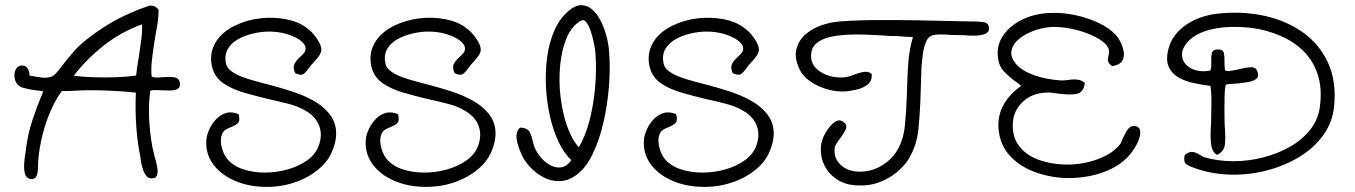

<svg xmlns="http://www.w3.org/2000/svg" viewBox="-20 -667 5235 742"><path d="M95 24Q80 20 76 3Q72 -14 73.5 -34.5Q75 -55 77 -68Q78 -72 78 -73Q86 -146 105.5 -203.5Q125 -261 147 -314Q140 -316 133 -316.5Q126 -317 118 -318Q93 -321 68.5 -328Q44 -335 37 -362Q33 -384 41 -399Q49 -414 65 -414Q79 -414 86.5 -403Q94 -392 94 -375Q98 -374 106 -373Q125 -369 145 -367Q165 -365 182 -372Q193 -377 215 -406.5Q237 -436 265 -468Q303 -511 379 -560.5Q455 -610 554 -644Q562 -647 573 -644Q584 -641 593 -629Q593 -604 589 -577.5Q585 -551 580 -525Q579 -521 578.5 -516Q578 -511 577 -507Q572 -475 567.5 -438Q563 -401 566 -372Q571 -368 581.5 -367.5Q592 -367 614 -369Q646 -371 659 -367Q672 -363 675 -348Q678 -331 668 -324.5Q658 -318 641.5 -317.5Q625 -317 609 -318H608H606Q593 -319 581 -319Q569 -319 561 -317Q554 -271 556 -215.5Q558 -160 569 -98Q571 -90 573 -81Q575 -72 577 -64Q588 -27 589 -8.5Q590 10 581 19L580 20Q560 26 549.5 16.5Q539 7 533.5 -9.5Q528 -26 525 -41Q525 -42 525 -43Q524 -47 523.5 -51Q523 -55 523 -59Q512 -108 507 -174Q502 -240 505 -309Q479 -312 441 -314.5Q403 -317 361.5 -318Q320 -319 281 -317Q265 -316 249 -315.5Q233 -315 219 -315Q197 -286 177.5 -242.5Q158 -199 145 -148.5Q132 -98 128 -49Q127 -43 127 -29Q127 -17 125.5 -3Q124 11 117.5 19Q111 27 95 24ZM265 -374Q300 -370 343 -368.5Q386 -367 429 -368.5Q472 -370 506 -375Q508 -392 510.5 -410.5Q513 -429 517 -451Q522 -483 526 -514Q530 -545 529 -573Q446 -543 379 -489.5Q312 -436 265 -374Z M1042 54Q963 60 901 37Q839 14 805.5 -30Q772 -74 778 -131Q780 -148 789.5 -168.5Q799 -189 815 -206Q831 -223 853 -230Q875 -237 902 -226Q908 -204 901.5 -194Q895 -184 864 -172Q847 -165 842 -156Q830 -137 835 -107Q840 -77 857 -54Q880 -26 919 -13Q958 0 1003 0Q1048 0 1091 -12Q1134 -24 1166.5 -47Q1199 -70 1211 -102Q1227 -143 1214 -179.5Q1201 -216 1161 -239Q1133 -256 1094 -266Q1055 -276 1014 -285Q968 -296 923 -309Q878 -322 845 -344Q812 -366 801 -403Q787 -454 810 -497.5Q833 -541 888 -568Q933 -590 984.5 -596Q1036 -602 1084 -593Q1132 -584 1164 -560Q1187 -544 1204.5 -518Q1222 -492 1222 -475Q1221 -462 1212.5 -450.5Q1204 -439 1195 -429Q1183 -417 1174 -404Q1157 -380 1147 -378.5Q1137 -377 1121 -384Q1112 -402 1116.5 -416Q1121 -430 1141 -448Q1150 -456 1155.5 -463Q1161 -470 1161 -479Q1161 -496 1140.5 -511Q1120 -526 1088 -535.5Q1056 -545 1020 -545Q990 -545 958 -537.5Q926 -530 900 -515.5Q874 -501 860.5 -478Q847 -455 853 -423Q856 -405 874.5 -391.5Q893 -378 919.5 -368.5Q946 -359 974.5 -351.5Q1003 -344 1026 -338Q1064 -328 1107.5 -314Q1151 -300 1189.5 -279Q1228 -258 1253 -227Q1302 -164 1259 -72Q1243 -39 1209.5 -11.5Q1176 16 1132.5 33Q1089 50 1042 54Z M1658 54Q1579 60 1517 37Q1455 14 1421.5 -30Q1388 -74 1394 -131Q1396 -148 1405.5 -168.5Q1415 -189 1431 -206Q1447 -223 1469 -230Q1491 -237 1518 -226Q1524 -204 1517.5 -194Q1511 -184 1480 -172Q1463 -165 1458 -156Q1446 -137 1451 -107Q1456 -77 1473 -54Q1496 -26 1535 -13Q1574 0 1619 0Q1664 0 1707 -12Q1750 -24 1782.5 -47Q1815 -70 1827 -102Q1843 -143 1830 -179.5Q1817 -216 1777 -239Q1749 -256 1710 -266Q1671 -276 1630 -285Q1584 -296 1539 -309Q1494 -322 1461 -344Q1428 -366 1417 -403Q1403 -454 1426 -497.5Q1449 -541 1504 -568Q1549 -590 1600.5 -596Q1652 -602 1700 -593Q1748 -584 1780 -560Q1803 -544 1820.5 -518Q1838 -492 1838 -475Q1837 -462 1828.5 -450.5Q1820 -439 1811 -429Q1799 -417 1790 -404Q1773 -380 1763 -378.5Q1753 -377 1737 -384Q1728 -402 1732.5 -416Q1737 -430 1757 -448Q1766 -456 1771.5 -463Q1777 -470 1777 -479Q1777 -496 1756.5 -511Q1736 -526 1704 -535.5Q1672 -545 1636 -545Q1606 -545 1574 -537.5Q1542 -530 1516 -515.5Q1490 -501 1476.5 -478Q1463 -455 1469 -423Q1472 -405 1490.5 -391.5Q1509 -378 1535.5 -368.5Q1562 -359 1590.5 -351.5Q1619 -344 1642 -338Q1680 -328 1723.5 -314Q1767 -300 1805.5 -279Q1844 -258 1869 -227Q1918 -164 1875 -72Q1859 -39 1825.5 -11.5Q1792 16 1748.5 33Q1705 50 1658 54Z M2209 8Q2177 32 2143.5 33Q2110 34 2080 18Q2050 2 2027 -23Q2004 -48 1993 -76Q1978 -111 1976 -134.5Q1974 -158 1988 -172L1990 -174Q2013 -173 2022.5 -163Q2032 -153 2039 -121Q2041 -114 2042.5 -108Q2044 -102 2046 -97Q2055 -76 2071.5 -57Q2088 -38 2108.5 -27.5Q2129 -17 2150 -20.5Q2171 -24 2188 -48Q2160 -74 2139 -118Q2118 -162 2105.5 -217Q2093 -272 2090 -331Q2087 -390 2094.5 -446Q2102 -502 2122 -548Q2142 -594 2174 -622Q2202 -647 2226 -647Q2250 -647 2269 -630Q2288 -613 2302 -585.5Q2316 -558 2324 -526.5Q2332 -495 2334 -467Q2339 -401 2333 -329Q2327 -257 2311 -189.5Q2295 -122 2269.5 -70Q2244 -18 2209 8ZM2217 -98Q2242 -140 2257.5 -198.5Q2273 -257 2279.5 -325.5Q2286 -394 2281 -463Q2280 -476 2275.5 -499Q2271 -522 2263.5 -545Q2256 -568 2246 -581Q2236 -594 2223 -586Q2188 -565 2169 -518.5Q2150 -472 2144.5 -412Q2139 -352 2146.5 -291Q2154 -230 2172 -178.5Q2190 -127 2217 -98Z M2733 54Q2654 60 2592 37Q2530 14 2496.5 -30Q2463 -74 2469 -131Q2471 -148 2480.5 -168.5Q2490 -189 2506 -206Q2522 -223 2544 -230Q2566 -237 2593 -226Q2599 -204 2592.5 -194Q2586 -184 2555 -172Q2538 -165 2533 -156Q2521 -137 2526 -107Q2531 -77 2548 -54Q2571 -26 2610 -13Q2649 0 2694 0Q2739 0 2782 -12Q2825 -24 2857.5 -47Q2890 -70 2902 -102Q2918 -143 2905 -179.5Q2892 -216 2852 -239Q2824 -256 2785 -266Q2746 -276 2705 -285Q2659 -296 2614 -309Q2569 -322 2536 -344Q2503 -366 2492 -403Q2478 -454 2501 -497.5Q2524 -541 2579 -568Q2624 -590 2675.5 -596Q2727 -602 2775 -593Q2823 -584 2855 -560Q2878 -544 2895.5 -518Q2913 -492 2913 -475Q2912 -462 2903.5 -450.5Q2895 -439 2886 -429Q2874 -417 2865 -404Q2848 -380 2838 -378.5Q2828 -377 2812 -384Q2803 -402 2807.5 -416Q2812 -430 2832 -448Q2841 -456 2846.5 -463Q2852 -470 2852 -479Q2852 -496 2831.5 -511Q2811 -526 2779 -535.5Q2747 -545 2711 -545Q2681 -545 2649 -537.5Q2617 -530 2591 -515.5Q2565 -501 2551.5 -478Q2538 -455 2544 -423Q2547 -405 2565.5 -391.5Q2584 -378 2610.5 -368.5Q2637 -359 2665.5 -351.5Q2694 -344 2717 -338Q2755 -328 2798.5 -314Q2842 -300 2880.5 -279Q2919 -258 2944 -227Q2993 -164 2950 -72Q2934 -39 2900.5 -11.5Q2867 16 2823.5 33Q2780 50 2733 54Z M3284 49Q3244 46 3214 26Q3184 6 3168 -24Q3152 -54 3152 -89Q3152 -124 3172 -157Q3173 -158 3174 -160Q3179 -168 3190 -181Q3201 -194 3215 -200Q3229 -206 3244 -192Q3254 -183 3249.5 -170Q3245 -157 3226 -131Q3207 -106 3206 -97Q3200 -52 3234.5 -25Q3269 2 3325 -5Q3359 -9 3391.5 -29.5Q3424 -50 3443 -79Q3471 -122 3477 -181.5Q3483 -241 3485 -308Q3486 -361 3489.5 -416.5Q3493 -472 3508 -524Q3498 -524 3488.5 -524.5Q3479 -525 3468 -526Q3458 -527 3448 -527.5Q3438 -528 3427 -528Q3425 -528 3421 -528Q3368 -532 3312.5 -533.5Q3257 -535 3210.5 -528.5Q3164 -522 3137.5 -501.5Q3111 -481 3115 -441Q3119 -408 3155.5 -386.5Q3192 -365 3241 -368Q3253 -369 3264 -372.5Q3275 -376 3285 -380Q3310 -389 3324 -389.5Q3338 -390 3348 -382L3349 -379Q3350 -353 3332 -339.5Q3314 -326 3291 -321Q3268 -316 3253 -314Q3216 -311 3178.5 -321.5Q3141 -332 3112 -352Q3083 -372 3071 -397Q3050 -440 3057 -473.5Q3064 -507 3089.5 -531Q3115 -555 3151 -568Q3187 -581 3224 -584Q3288 -589 3366.5 -589.5Q3445 -590 3527.5 -588.5Q3610 -587 3687 -585Q3700 -585 3713 -584.5Q3726 -584 3739 -584Q3741 -584 3746 -584Q3764 -584 3782.5 -581Q3801 -578 3802 -559Q3806 -524 3716 -530Q3713 -531 3701 -531Q3689 -531 3675.5 -531.5Q3662 -532 3654 -532Q3633 -534 3615 -534Q3597 -534 3586 -531Q3568 -527 3559 -506Q3550 -485 3546.5 -458Q3543 -431 3541 -407Q3540 -391 3540 -375Q3540 -359 3539 -343Q3539 -335 3538.5 -327Q3538 -319 3538 -311Q3536 -237 3529.5 -170Q3523 -103 3490 -50Q3474 -25 3444.5 -0.5Q3415 24 3375 38.5Q3335 53 3284 49Z M4095 21Q4033 18 3976 -3.5Q3919 -25 3881.5 -66.5Q3844 -108 3839 -169Q3831 -266 3926 -335Q3925 -336 3924 -337Q3923 -338 3922 -339Q3918 -342 3914 -345.5Q3910 -349 3903 -353Q3880 -370 3859.5 -391.5Q3839 -413 3836 -450Q3832 -494 3857.5 -531Q3883 -568 3931 -591.5Q3979 -615 4040 -617Q4087 -619 4135.5 -608.5Q4184 -598 4225.5 -578.5Q4267 -559 4291 -533Q4301 -523 4310 -505Q4319 -487 4322.5 -467Q4326 -447 4317 -432Q4308 -417 4282 -412H4277Q4265 -421 4262.5 -429.5Q4260 -438 4264 -451Q4267 -466 4266 -472Q4262 -492 4239 -508.5Q4216 -525 4183.5 -537.5Q4151 -550 4116.5 -556.5Q4082 -563 4055 -563Q4021 -563 3985 -551.5Q3949 -540 3922.5 -520Q3896 -500 3889.5 -473.5Q3883 -447 3908 -418Q3930 -393 3976 -376.5Q4022 -360 4081 -356Q4088 -356 4095 -356.5Q4102 -357 4109 -358Q4151 -365 4171 -348L4172 -344Q4168 -313 4145 -305.5Q4122 -298 4064 -306Q4063 -306 4062 -306Q4051 -308 4041.5 -309Q4032 -310 4024 -309Q3969 -308 3932.5 -273.5Q3896 -239 3894 -189Q3892 -135 3920.5 -100Q3949 -65 3996.5 -48.5Q4044 -32 4098 -31Q4163 -30 4221.5 -51.5Q4280 -73 4309 -110Q4310 -111 4312 -115Q4314 -119 4318 -130Q4331 -158 4340 -169Q4349 -180 4359 -180Q4382 -181 4386 -162.5Q4390 -144 4374 -111Q4357 -79 4335 -57Q4296 -18 4232.5 2.5Q4169 23 4095 21Z M4610 -13Q4576 -24 4564.5 -32.5Q4553 -41 4558 -66L4559 -68Q4573 -80 4586 -80Q4599 -80 4618 -68Q4622 -65 4626.5 -63Q4631 -61 4635 -59Q4688 -44 4746.5 -44Q4805 -44 4861.5 -58.5Q4918 -73 4965.5 -100Q5013 -127 5044 -166.5Q5075 -206 5081 -256Q5090 -327 5072 -380.5Q5054 -434 5016.5 -470.5Q4979 -507 4927.5 -529Q4876 -551 4818 -559Q4731 -569 4665.5 -554.5Q4600 -540 4568 -503Q4543 -473 4549 -445Q4555 -417 4584.5 -402Q4614 -387 4657 -394Q4662 -402 4661 -430Q4660 -445 4663 -460.5Q4666 -476 4687 -476Q4707 -476 4710 -461Q4713 -446 4712 -431Q4712 -430 4712 -429Q4712 -421 4712.5 -412Q4713 -403 4714 -395Q4724 -391 4737.5 -393.5Q4751 -396 4767 -399Q4769 -400 4770 -400Q4771 -400 4771 -400Q4793 -406 4814.5 -407Q4836 -408 4841 -385Q4845 -368 4832 -360Q4819 -352 4798.5 -349Q4778 -346 4759 -344H4758Q4746 -343 4735.5 -342.5Q4725 -342 4717 -340Q4713 -322 4712.5 -299.5Q4712 -277 4712 -252Q4712 -248 4712 -244.5Q4712 -241 4712 -237Q4712 -215 4712.5 -194.5Q4713 -174 4714 -169Q4716 -134 4714.5 -115.5Q4713 -97 4706.5 -87.5Q4700 -78 4686 -69H4682Q4666 -80 4661.5 -102.5Q4657 -125 4659 -171Q4660 -179 4660.5 -201Q4661 -223 4661 -239Q4662 -265 4661.5 -290Q4661 -315 4658 -335Q4626 -339 4593 -346Q4560 -353 4534 -368Q4508 -383 4496.5 -409Q4485 -435 4495 -476Q4509 -533 4563 -570.5Q4617 -608 4693 -615Q4787 -624 4870.5 -605Q4954 -586 5017 -540.5Q5080 -495 5112.5 -424Q5145 -353 5136 -258Q5130 -195 5094 -145Q5058 -95 5002 -61Q4946 -27 4878.5 -9Q4811 9 4741.5 8Q4672 7 4610 -13Z"/></svg>

Font: Yuji Hentaigana Akari
Style: Regular
Weight: 400
Designer: Kataoka Yuji
Foundry: Kinuta Font Factory
Version: Version 3.002